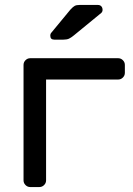

<svg xmlns="http://www.w3.org/2000/svg" viewBox="-20 -755 536 775"><path d="M75 0ZM484 -493V-461Q484 -450 476 -442Q468 -434 457 -434H166V-27Q166 -16 158 -8Q150 0 139 0H102Q91 0 83 -8Q75 -16 75 -27V-493Q75 -504 83 -512Q91 -520 102 -520H457Q468 -520 476 -512Q484 -504 484 -493ZM301 -735H375Q384 -735 389 -729.5Q394 -724 394 -715Q394 -708 389 -703L278 -612Q267 -603 258.5 -599Q250 -595 236 -595H199Q183 -595 183 -611Q183 -619 188 -624L264 -716Q275 -728 282 -731.5Q289 -735 301 -735Z"/></svg>

Font: Hezaedrus
Style: Regular
Weight: 400
Designer: Hubert & Fischer
Foundry: Hubert & Fischer
Version: Version 1.10;September 3, 2019;FontCreator 11.5.0.2425 64-bi